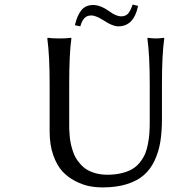

<svg xmlns="http://www.w3.org/2000/svg" viewBox="-20 -814 742 844"><path d="M638.2 -444.8Q638.2 -569.8 627.9 -645L629.9 -647.9Q648.4 -645 665 -645Q681.6 -645 700.2 -647.9L702.1 -645Q691.9 -575.2 691.9 -444.8V-291Q691.9 -234.9 684.8 -190.9Q677.7 -147 659.7 -108.4Q641.6 -69.8 612.5 -44.4Q583.5 -19 537.8 -4.6Q492.2 9.8 431.2 9.8Q400.9 9.8 372.1 4.2Q343.3 -1.5 310.8 -18.1Q278.3 -34.7 254.2 -60.8Q230 -86.9 214.1 -132.1Q198.2 -177.2 198.2 -235.8V-444.8Q198.2 -569.8 188 -645L189.9 -647.9Q208.5 -645 241.2 -645Q273.4 -645 292 -647.9L293.9 -645Q284.2 -578.6 284.2 -444.8V-269Q284.2 -255.4 284.4 -246.8Q284.7 -238.3 286.1 -219.5Q287.6 -200.7 290.3 -187Q293 -173.3 298.8 -154.1Q304.7 -134.8 312.7 -120.8Q320.8 -106.9 334 -92Q347.2 -77.1 363.3 -67.6Q379.4 -58.1 402.1 -52Q424.8 -45.9 452.1 -45.9Q487.3 -45.9 515.6 -53Q543.9 -60.1 563 -71.8Q582 -83.5 596.2 -101.8Q610.4 -120.1 618.2 -138.7Q626 -157.2 630.6 -182.4Q635.3 -207.5 636.7 -228.8Q638.2 -250 638.2 -276.9ZM513.2 -742.2Q530.8 -742.2 541.7 -752.9Q552.7 -763.7 563 -793.9L586.9 -788.1Q568.8 -698.2 500 -698.2Q474.6 -698.2 436 -724.1Q400.9 -746.1 381.8 -746.1Q362.8 -746.1 351.6 -734.9Q340.3 -723.6 333 -698.2L309.1 -703.1Q319.8 -748.5 338.6 -770.3Q357.4 -792 389.2 -792Q421.4 -792 460.9 -764.2Q489.7 -742.2 513.2 -742.2Z"/></svg>

Font: Linear Smooth
Style: Regular
Weight: 400
Designer: Philipp H. Poll, Flanker
Foundry: Philipp H. Poll, reworked by Flanker
Version: Version 1.061 | FøM Fix